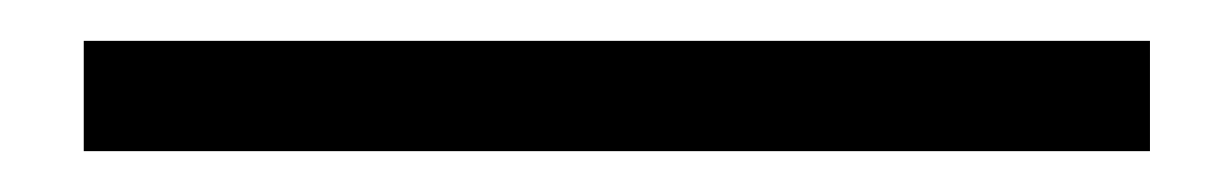

<svg xmlns="http://www.w3.org/2000/svg" viewBox="-20 61 603 94"><path d="M21 81H543V135H21Z"/></svg>

Font: Nebula Sans Book
Style: Regular
Weight: 400
Designer: Paul D. Hunt for Adobe (as Source Sans)
Foundry: Nebula Entertainment & Broadcasting LLC
Version: Version 1.010